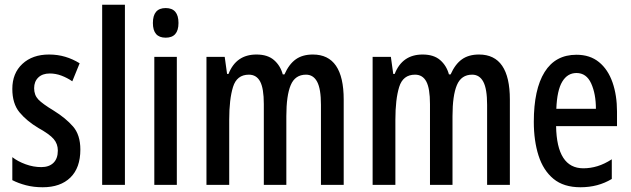

<svg xmlns="http://www.w3.org/2000/svg" viewBox="-20 -780 2661 810"><path d="M319 -149Q319 -72 277 -31Q235 10 160 10Q122 10 89.5 1.5Q57 -7 32 -20V-117Q55 -99 88 -87Q121 -75 154 -75Q187 -75 205.5 -93Q224 -111 224 -145Q224 -173 206.5 -193.5Q189 -214 142 -240Q92 -270 62 -306.5Q32 -343 32 -405Q32 -471 74.5 -510.5Q117 -550 187 -550Q223 -550 255 -540.5Q287 -531 316 -513L285 -437Q263 -452 239 -461Q215 -470 190 -470Q159 -470 141.5 -453Q124 -436 124 -408Q124 -379 141.5 -360.5Q159 -342 207 -313Q257 -282 288 -246.5Q319 -211 319 -149Z M507 0H411V-760H507Z M679 -746Q733 -746 733 -683Q733 -621 679 -621Q625 -621 625 -683Q625 -746 679 -746ZM726 -540V0H631V-540Z M1300 -550Q1430 -550 1430 -360V0H1334V-338Q1334 -405 1318 -435Q1302 -465 1271 -465Q1225 -465 1206.5 -421Q1188 -377 1188 -290V0H1093V-341Q1093 -407 1077.5 -436Q1062 -465 1030 -465Q979 -465 963 -413Q947 -361 947 -275V0H851V-540H928L938 -468H944Q976 -550 1062 -550Q1109 -550 1136 -526.5Q1163 -503 1173 -466H1180Q1199 -509 1227.5 -529.5Q1256 -550 1300 -550Z M2001 -550Q2131 -550 2131 -360V0H2035V-338Q2035 -405 2019 -435Q2003 -465 1972 -465Q1926 -465 1907.5 -421Q1889 -377 1889 -290V0H1794V-341Q1794 -407 1778.5 -436Q1763 -465 1731 -465Q1680 -465 1664 -413Q1648 -361 1648 -275V0H1552V-540H1629L1639 -468H1645Q1677 -550 1763 -550Q1810 -550 1837 -526.5Q1864 -503 1874 -466H1881Q1900 -509 1928.5 -529.5Q1957 -550 2001 -550Z M2412 -549Q2469 -549 2507 -518Q2545 -487 2564 -432.5Q2583 -378 2583 -309V-248H2326Q2329 -70 2441 -70Q2471 -70 2500.5 -79Q2530 -88 2561 -108V-25Q2503 10 2429 10Q2358 10 2315 -25.5Q2272 -61 2252 -123.5Q2232 -186 2232 -266Q2232 -403 2277.5 -476Q2323 -549 2412 -549ZM2412 -472Q2374 -472 2352 -435.5Q2330 -399 2327 -321H2494Q2494 -384 2474 -428Q2454 -472 2412 -472Z"/></svg>

Font: Noto Sans ExtraCondensed Medium
Style: Regular
Weight: 500
Width: 2
Designer: Monotype Design Team
Foundry: Monotype Imaging Inc.
Version: Version 2.013; ttfautohint (v1.8.4.7-5d5b)